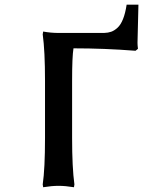

<svg xmlns="http://www.w3.org/2000/svg" viewBox="-20 -784 604 810"><path d="M284.2 -202.1Q284.2 -76.2 293.9 -5.9L292 5.9Q255.9 0 227.1 0Q198.2 0 162.1 5.9L160.2 -5.9Q169.9 -72.3 169.9 -202.1V-442.9Q169.9 -568.8 160.2 -639.2L162.1 -650.9Q194.8 -645 227.1 -645H418.9Q436 -645.5 449.2 -650.1Q462.4 -654.8 475.8 -667Q489.3 -679.2 499 -703.6Q508.8 -728 514.2 -764.2H564L560.1 -603Q560.1 -593.8 562 -578.1L551.8 -569.8Q421.4 -580.1 290 -580.1Q284.2 -545.4 284.2 -442.9Z"/></svg>

Font: Linear Smooth
Style: Bold
Weight: 700
Designer: Philipp H. Poll, Flanker
Foundry: Philipp H. Poll, reworked by Flanker
Version: Version 1.061 | FøM Fix